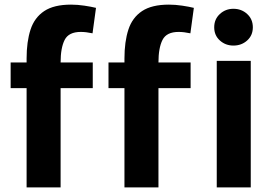

<svg xmlns="http://www.w3.org/2000/svg" viewBox="-20 -802 1151 830"><path d="M1073 -684Q1073 -719 1048.5 -741.5Q1024 -764 989 -764Q955 -764 930.5 -741.5Q906 -719 906 -684Q906 -649 930.5 -627Q955 -605 989 -605Q1024 -605 1048.5 -627Q1073 -649 1073 -684ZM1064 8V-539H917V8ZM449 -421H518V8H665V-421H804V-532H665Q665 -595 682.5 -629.5Q700 -664 752 -664Q775 -664 803 -658L818 -768Q798 -773 768 -777.5Q738 -782 710 -782Q636 -782 594 -754Q552 -726 535 -674Q518 -622 518 -549V-532H449ZM26 -421H95V8H242V-421H381V-532H242Q242 -595 259.5 -629.5Q277 -664 329 -664Q352 -664 380 -658L395 -768Q375 -773 345 -777.5Q315 -782 287 -782Q213 -782 171 -754Q129 -726 112 -674Q95 -622 95 -549V-532H26Z"/></svg>

Font: Repo Bold
Style: Bold
Weight: 700
Designer: Stefan Peev
Foundry: Context Ltd
Version: Version 1.502